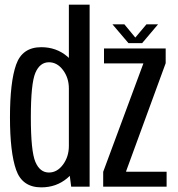

<svg xmlns="http://www.w3.org/2000/svg" viewBox="-20 -805 766 828"><path d="M287 0H366.5V-785H277V-77ZM158 3Q223 3 270.2 -36.8Q317.5 -76.5 317.5 -130.5L277 -175.5Q277 -129.5 251.8 -95.2Q226.5 -61 191 -61Q152 -61 132.5 -107Q113 -153 113 -299Q113 -445 132.5 -490.8Q152 -536.5 191 -536.5Q226.5 -536.5 251.8 -502.8Q277 -469 277 -423.5L317.5 -467Q317.5 -521.5 270.2 -561.5Q223 -601.5 158 -601.5Q76 -601.5 49.5 -526.2Q23 -451 23 -299Q23 -148 49.5 -72.5Q76 3 158 3ZM425 0H698.5V-64.5H524V-67L694.5 -532.5V-596H428.5V-531.5H598V-530.5L425 -64ZM534 -619H593L661.5 -700H611.5L563.5 -643L516.5 -700H465Z"/></svg>

Font: Anybody Condensed
Style: Regular
Weight: 400
Width: 3
Designer: Tyler Finck
Foundry: Etcetera Type Company
Version: Version 1.113;gftools[0.9.25]